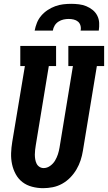

<svg xmlns="http://www.w3.org/2000/svg" viewBox="-20 -975 564 1003"><path d="M205 8Q176 8 147.5 0.5Q119 -7 97.5 -23.5Q76 -40 62.5 -64.5Q49 -89 43 -117Q37 -145 38 -174.5Q39 -204 44 -234L110 -630H86V-735H273V-630H235L167 -217Q165 -204 163.5 -192Q162 -180 162 -167.5Q162 -155 164 -143Q166 -131 171 -120.5Q176 -110 186 -103.5Q196 -97 208 -97Q226 -97 242 -108.5Q258 -120 267.5 -136Q277 -152 282.5 -169Q288 -186 291 -204L361 -630H337V-735H524V-630H486L413 -187Q409 -162 401 -137.5Q393 -113 379.5 -90Q366 -67 347 -47.5Q328 -28 304.5 -15Q281 -2 255.5 3Q230 8 205 8ZM161 -815Q165 -836 173 -856Q181 -876 195.5 -893Q210 -910 229 -922.5Q248 -935 268.5 -942.5Q289 -950 310 -952.5Q331 -955 352 -955Q372 -955 392.5 -952.5Q413 -950 431 -942.5Q449 -935 464 -923Q479 -911 488 -893.5Q497 -876 498 -855.5Q499 -835 496 -815H401Q404 -828 400.5 -841Q397 -854 387.5 -862Q378 -870 365 -873Q352 -876 339 -876Q325 -876 311.5 -873Q298 -870 285.5 -862Q273 -854 265.5 -841.5Q258 -829 256 -815Z"/></svg>

Font: Iosevka Slab Extrabold Oblique
Style: Regular
Weight: 800
Italic angle: -9°
Monospace: yes
Designer: Belleve Invis
Foundry: Belleve Invis
Version: Version 11.1.1; ttfautohint (v1.8.3)